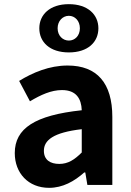

<svg xmlns="http://www.w3.org/2000/svg" viewBox="-20 -889 631 923"><path d="M216 14C281 14 337 -17 385 -60H390L400 0H520V-327C520 -489 447 -574 305 -574C217 -574 137 -540 72 -500L124 -402C176 -433 226 -456 278 -456C347 -456 371 -414 373 -359C148 -335 51 -272 51 -153C51 -57 116 14 216 14ZM265 -101C222 -101 191 -120 191 -164C191 -215 236 -252 373 -268V-156C338 -121 307 -101 265 -101ZM311 -637C403 -637 453 -687 453 -753C453 -818 403 -869 311 -869C219 -869 169 -818 169 -753C169 -687 219 -637 311 -637ZM311 -694C282 -694 257 -717 257 -753C257 -789 282 -813 311 -813C340 -813 364 -789 364 -753C364 -717 340 -694 311 -694Z"/></svg>

Font: Noto Sans JP
Style: Bold
Weight: 700
Designer: Ryoko NISHIZUKA 西塚涼子 (kana, bopomofo & ideographs); Paul D. Hunt (Latin, Greek & Cyrillic); Sandoll Communications 산돌커뮤니
Foundry: Adobe
Version: Version 2.004;hotconv 1.0.118;makeotfexe 2.5.65603